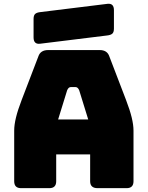

<svg xmlns="http://www.w3.org/2000/svg" viewBox="-20 -981 770 1001"><path d="M273 -36Q273 0 237 0H90Q54 0 54 -36V-300Q54 -330 63.5 -369Q73 -408 93 -460L180 -687Q191 -720 231 -720H500Q539 -720 550 -687L637 -460Q657 -408 666.5 -369Q676 -330 676 -300V-36Q676 0 640 0H489Q450 0 450 -36V-176H273ZM330 -510 283 -358H440L393 -510Q386 -527 374 -527H349Q337 -527 330 -510ZM538 -796 189 -753Q155 -749 155 -786V-882Q155 -901 163.5 -908.5Q172 -916 191 -918L540 -961Q574 -965 574 -928V-832Q574 -813 565.5 -805.5Q557 -798 538 -796Z"/></svg>

Font: Bungee Spice
Style: Regular
Weight: 400
Designer: David Jonathan Ross
Foundry: David Jonathan Ross
Version: Version 2.000